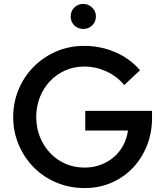

<svg xmlns="http://www.w3.org/2000/svg" viewBox="-20 -944 838 975"><path d="M47 0ZM752 -343Q752 -270 726.5 -205.5Q701 -141 656 -93Q611 -45 548 -17Q485 11 410 11Q333 11 266.5 -17Q200 -45 151.5 -94Q103 -143 75 -209Q47 -275 47 -350Q47 -423 74 -488.5Q101 -554 149.5 -603.5Q198 -653 264 -682Q330 -711 408 -711Q491 -711 565.5 -679Q640 -647 691 -587Q671 -569 651 -550Q631 -531 611 -512Q574 -557 520 -581.5Q466 -606 408 -606Q355 -606 310.5 -586Q266 -566 233.5 -531.5Q201 -497 182.5 -450.5Q164 -404 164 -350Q164 -296 182.5 -249.5Q201 -203 233.5 -168Q266 -133 311 -113Q356 -93 410 -93Q452 -93 489.5 -106.5Q527 -120 556.5 -145Q586 -170 605 -204.5Q624 -239 630 -281H413V-381H752ZM403 -797Q376 -797 357.5 -815Q339 -833 339 -861Q339 -887 357 -905.5Q375 -924 403 -924Q429 -924 448 -905.5Q467 -887 467 -861Q467 -834 448.5 -815.5Q430 -797 403 -797Z"/></svg>

Font: Rosa Sans Medium
Style: Regular
Weight: 500
Designer: Pentagram / MCKL
Foundry: Pentagram / MCKL
Version: Version 1.005;September 16, 2019;FontCreator 11.5.0.2425 64-